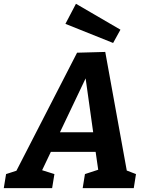

<svg xmlns="http://www.w3.org/2000/svg" viewBox="-56 -976 764 996"><path d="M605.9 -67.7 575.7 -101.3 649.4 -73 637.9 0H372.9L384.7 -73L463.1 -98.6L456 -77.9L437.3 -207.5L447.1 -188.3H195.5L216.4 -206.2L155.6 -78.6L153.6 -95.8L226.3 -73L214.4 0H-36.4L-24.5 -73L59 -99.9L19.3 -71.1L343.8 -702.6L490 -706.6ZM244.7 -268.1 238.6 -289.8H441.3L430.9 -264.7L380.2 -626.3L414.9 -625.6ZM530.8 -753.1 283.4 -852.3 338 -956.4 568.8 -822Z"/></svg>

Font: Bitter Thin
Style: Italic
Weight: 100
Italic angle: -9°
Designer: Sol Matas, and Bitter project Authors
Foundry: Sol Matas
Version: Version 2.002